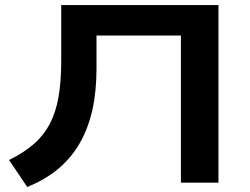

<svg xmlns="http://www.w3.org/2000/svg" viewBox="-20 -725 993 762"><path d="M88 17 16 -90Q73 -118 113 -152.5Q153 -187 177.5 -233.5Q202 -280 212.5 -341.5Q223 -403 223 -483V-705H847V0H698V-584H363V-453Q363 -362 346.5 -288.5Q330 -215 296 -156Q262 -97 210 -54Q158 -11 88 17Z"/></svg>

Font: Nunito Sans 10pt Expanded
Style: Bold
Weight: 700
Width: 7
Designer: Vernon Adams
Foundry: Vernon Adams
Version: Version 3.101;gftools[0.9.27]